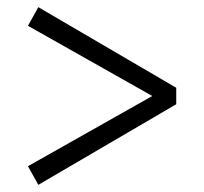

<svg xmlns="http://www.w3.org/2000/svg" viewBox="-20 -598 570 536"><path d="M472 -353 87 -578 58 -526 414 -325V-335L58 -134L87 -82L472 -307V-353Z"/></svg>

Font: Source Serif Variable
Style: Regular
Weight: 389
Designer: Frank Grießhammer
Foundry: Adobe Systems Incorporated
Version: Version 3.001;hotconv 1.0.111;makeotfexe 2.5.65597